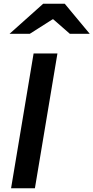

<svg xmlns="http://www.w3.org/2000/svg" viewBox="-20 -1003 498 1023"><path d="M159 -718H286L166 0H39ZM210 -983H325L458 -823H352L264 -900H260L139 -823H31Z"/></svg>

Font: Nebula Sans Semibold
Style: Regular
Weight: 600
Italic angle: -9°
Designer: Paul D. Hunt for Adobe (as Source Sans)
Foundry: Nebula Entertainment & Broadcasting LLC
Version: Version 1.010